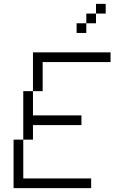

<svg xmlns="http://www.w3.org/2000/svg" viewBox="-20 -970 590 990"><path d="M200 -650H550V-700H150V-500H200ZM50 0H450V-50H100V-250H50ZM100 -250H150V-325H400V-375H150V-500H100ZM375 -800H425V-850H375ZM425 -850H475V-900H425ZM475 -900H525V-950H475Z"/></svg>

Font: LS-VG5000 Light Shifted
Style: Regular
Weight: 400
Designer: Justin Bihan, 2021
Foundry: Justin Bihan, 2021
Version: Version 1.000;Glyphs 3.1.2 (3151)